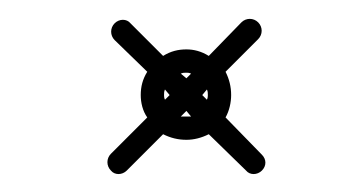

<svg xmlns="http://www.w3.org/2000/svg" viewBox="-20 -436 380 206"><path d="M261 -270 222 -310C226 -317 228 -326 228 -334C228 -343 226 -351 222 -359L257 -394C262 -399 262 -407 257 -412C252 -417 244 -417 239 -412L204 -376C196 -381 188 -383 180 -383C171 -383 163 -381 155 -376L120 -411C116 -416 108 -416 103 -411C98 -406 98 -398 103 -393L138 -359C133 -351 131 -343 131 -334C131 -326 133 -317 138 -310L99 -271C94 -266 94 -258 99 -253C103 -248 111 -248 116 -253L155 -292C163 -288 171 -286 180 -286C188 -286 196 -288 204 -292L244 -253C248 -248 256 -248 261 -253C266 -258 266 -265 261 -270ZM202 -329 197 -334 202 -340C203 -338 203 -336 203 -334C203 -333 203 -331 202 -329ZM174 -357C176 -358 178 -358 180 -358C181 -358 183 -358 185 -357L180 -352ZM157 -340 162 -334 157 -329C156 -331 156 -333 156 -334C156 -336 156 -338 157 -340ZM185 -311C183 -311 181 -311 180 -311C178 -311 176 -311 174 -311L180 -317Z"/></svg>

Font: LS
Style: Light
Weight: 300
Designer: BSozoo
Foundry: BSozoo
Version: Version 001.000